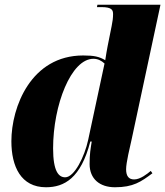

<svg xmlns="http://www.w3.org/2000/svg" viewBox="-20 -780 697 810"><path d="M174 10C251 10 321 -28 361 -183H367C362 -151 358 -132 358 -88C358 -25 401 10 465 10C542 10 575 -13 623 -49L616 -59C602 -47 572 -23 546 -23C524 -23 512 -36 512 -66C512 -94 528 -159 536 -195L657 -760H391L389 -750H408C453 -750 457 -737 457 -720C457 -705 455 -689 451 -670L434 -585C432 -573 426 -543 424 -526C399 -541 377 -546 331 -546C111 -546 28 -329 28 -184C28 -78 68 10 174 10ZM255 -32C228 -32 204 -56 204 -154C204 -337 280 -532 374 -532C393 -532 408 -524 421 -512L352 -190C337 -120 294 -32 255 -32Z"/></svg>

Font: Noto Serif Display SemiCondensed Black
Style: Italic
Weight: 900
Width: 4
Italic angle: -12°
Designer: Monotype Design Team
Foundry: Monotype Imaging Inc.
Version: Version 2.009